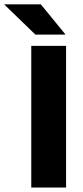

<svg xmlns="http://www.w3.org/2000/svg" viewBox="-83 -846 376 866"><path d="M215 0H58V-639H215ZM101 -826.5 211.5 -691.5V-690H76.5L-63 -825V-826.5Z"/></svg>

Font: Anek Gujarati
Style: Bold
Weight: 700
Version: Version 1.003